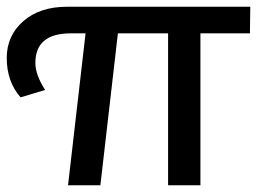

<svg xmlns="http://www.w3.org/2000/svg" viewBox="-28 -550 772 570"><path d="M715 -530 714 -451H567V0H471V-451H322L270 0H174L226 -451H182Q77 -451 77 -363Q77 -328 106 -283L33 -261Q-8 -308 -8 -378Q-8 -444 41 -487Q90 -530 171 -530Z"/></svg>

Font: Montserrat
Style: Regular
Weight: 500
Designer: Julieta Ulanovsky
Foundry: Julieta Ulanovsky
Version: Version 7.200;PS 007.200;hotconv 1.0.88;makeotf.lib2.5.64775